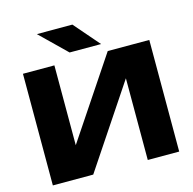

<svg xmlns="http://www.w3.org/2000/svg" viewBox="-134 -1110 1254 1246"><g transform="rotate(-15 493.0 -487.5)"><path d="M68.4 -750H279.6V-113.3L220.9 -125.9L638 -750H917.2V0H706.1V-649.2L764.7 -636.6L339.7 0H68.4ZM608.1 -805.2H396.7L222.3 -975.3H460.8Z"/></g></svg>

Font: Unbounded Variable
Style: Regular
Weight: 400
Designer: Luke Prowse, Jean-Baptiste Morizot, Fátima Lázaro, Florian Runge
Foundry: NaN
Version: Version 1.600;FEAKit 1.0